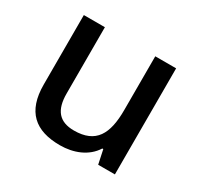

<svg xmlns="http://www.w3.org/2000/svg" viewBox="-122 -687 875 845"><g transform="rotate(30 315.0 -264.5)"><path d="M547 -539H441V-266C441 -144 405 -77 294 -77C219 -77 185 -118 185 -202V-539H78V-186C78 -49 147 10 273 10C341 10 407 -15 442 -71H447L462 0H547Z"/></g></svg>

Font: Noto Sans Gujarati UI Medium
Style: Regular
Weight: 500
Designer: Jelle Bosma - Monotype Design Team, Universal Thirst
Foundry: Monotype Imaging Inc.
Version: Version 2.106